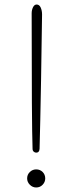

<svg xmlns="http://www.w3.org/2000/svg" viewBox="-20 -831 373 849"><path d="M124 -173Q120 -282 120 -772Q120 -787 126 -799Q132 -811 142 -811Q154 -811 160 -797.5Q166 -784 166 -767Q165 -666 161.5 -473Q158 -280 155 -173Q154 -156 140 -156Q134 -156 129 -160.5Q124 -165 124 -173ZM100 -42Q100 -59 112 -70.5Q124 -82 140 -82Q157 -82 168.5 -70.5Q180 -59 180 -42Q180 -26 168.5 -14Q157 -2 140 -2Q124 -2 112 -14Q100 -26 100 -42Z"/></svg>

Font: Tsukimi Rounded Light
Style: Regular
Weight: 300
Designer: Takashi Funayama
Foundry: Takashi Funayama
Version: Version 1.032; ttfautohint (v1.8.3)